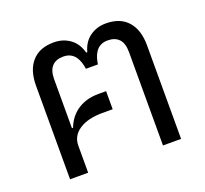

<svg xmlns="http://www.w3.org/2000/svg" viewBox="-101 -678 854 798"><g transform="rotate(-20 325.5 -279.0)"><path d="M80 -414Q80 -482 113.5 -520Q147 -558 210 -558Q251 -558 281.5 -536Q312 -514 323 -472H328Q339 -514 369.5 -536Q400 -558 441 -558Q504 -558 537.5 -520Q571 -482 571 -414V0H491V-413Q491 -452 473.5 -470.5Q456 -489 424 -489Q405 -489 392 -482Q379 -475 371 -463.5Q363 -452 358.5 -438Q354 -424 352 -409H299Q297 -424 292.5 -438Q288 -452 280 -463.5Q272 -475 259 -482Q246 -489 227 -489Q195 -489 177.5 -470.5Q160 -452 160 -413V-197H165Q172 -216 184 -233Q196 -250 214 -263.5Q232 -277 256.5 -285Q281 -293 313 -293H346V-213H300Q236 -213 198 -188Q160 -163 160 -119V0H80Z"/></g></svg>

Font: IBM Plex Sans Thai
Style: Regular
Weight: 400
Designer: Mike Abbink, Paul van der Laan, Pieter van Rosmalen, Ben Mitchell, Mark Frömberg
Foundry: Bold Monday
Version: Version 1.1